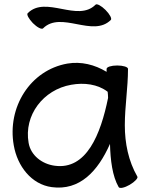

<svg xmlns="http://www.w3.org/2000/svg" viewBox="-20 -858 709 906"><path d="M183 -724C268 -809 418 -679 503 -764C509 -770 498 -791 478 -811C458 -831 437 -842 431 -836C346 -751 196 -881 111 -796C104 -790 116 -769 135 -749C155 -729 176 -718 183 -724ZM628 -25C586 -98 569 -182 569 -267C569 -356 584 -444 584 -533C584 -542 561 -549 533 -549C505 -549 483 -542 483 -533C483 -529 483 -524 483 -519C427 -553 363 -569 298 -558C122 -527 13 -351 45 -172C62 -74 128 12 224 25C356 43 442 -50 499 -179C501 -103 510 -27 540 25C545 33 568 28 592 14C616 0 633 -18 628 -25ZM238 -76C178 -84 125 -125 115 -184C92 -314 184 -435 316 -458C377 -469 441 -461 488 -425C489 -416 490 -406 490 -396C455 -224 388 -55 238 -76Z"/></svg>

Font: Nupuram Medium
Style: Regular
Weight: 500
Designer: Santhosh Thottingal (santhosh.thottingal@gmail.com)
Foundry: SMC
Version: Version 1.000